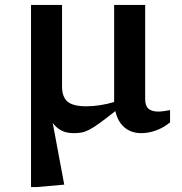

<svg xmlns="http://www.w3.org/2000/svg" viewBox="-20 -534 742 783"><path d="M106.5 -514H233V-182Q233 -138.5 255.5 -119.5Q278 -100.5 332.5 -100.5Q359.5 -100.5 389.2 -105.2Q419 -110 445.5 -118Q445.5 -124.5 445.5 -131V-514H572V-130.5Q572 -102 585.5 -90.5Q599 -79 625 -79Q644 -79 673.5 -85V-35Q647.5 -13.5 616.8 -2.2Q586 9 556.5 9Q515.5 9 488 -14Q460.5 -37 450.5 -81Q411 -50 386 -31.8Q361 -13.5 343.8 -4.8Q326.5 4 312.2 6.5Q298 9 281 9Q250.5 9 230 -2Q209.5 -13 195 -32.5L242 219L128 229H106.5Z"/></svg>

Font: Newsreader Caption Medium
Style: Regular
Weight: 500
Designer: Hugues Gentile
Foundry: Production Type
Version: Version 1.001